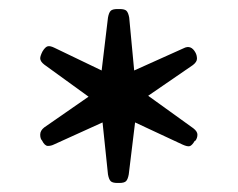

<svg xmlns="http://www.w3.org/2000/svg" viewBox="-20 -766 526 425"><path d="M205 -610 219 -727Q221 -738 225 -742Q229 -746 240 -746H245Q256 -746 260 -742Q264 -738 266 -727L277 -610L386 -659Q403 -668 413 -649Q416 -643 416 -636Q416 -629 407 -622L308 -554L408 -482Q417 -475 417 -468Q417 -461 413 -455L411 -454Q405 -444 400 -442.5Q395 -441 384 -446L279 -495L265 -380Q263 -369 259 -365Q255 -361 244 -361H240Q229 -361 225 -365Q221 -369 219 -380L207 -495L99 -446Q93 -443 86 -443Q79 -443 73 -455Q69 -459 69 -468Q69 -477 78 -484L176 -552L78 -623Q69 -630 69 -637Q69 -642 74 -652Q80 -662 85.5 -663.5Q91 -665 101 -660Z"/></svg>

Font: Crete Round
Style: Regular
Weight: 400
Designer: Veronika Burian
Foundry: TypeTogether
Version: Version 1.001